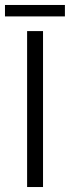

<svg xmlns="http://www.w3.org/2000/svg" viewBox="-30 -752 281 772"><path d="M143 -627V0H79V-627ZM231 -732V-686H-10V-732Z"/></svg>

Font: Blinker Light
Style: Regular
Weight: 300
Designer: Juergen Huber
Foundry: supertype
Version: Version 1.017;hotconv 1.0.117;makeotfexe 2.5.65602